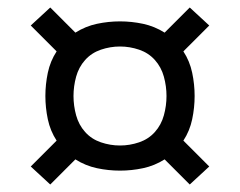

<svg xmlns="http://www.w3.org/2000/svg" viewBox="-20 -596 640 512"><path d="M486 -104 419 -171Q392 -154 361.5 -147.5Q331 -141 300 -141Q269 -141 238.5 -147.5Q208 -154 181 -171L114 -104L62 -152L131 -221Q114 -247 107.5 -278Q101 -309 101 -340Q101 -371 107.5 -402Q114 -433 131 -459L62 -528L114 -576L181 -509Q208 -526 238.5 -532.5Q269 -539 300 -539Q331 -539 361.5 -532.5Q392 -526 419 -509L486 -576L538 -528L469 -459Q486 -433 492.5 -402Q499 -371 499 -340Q499 -309 492.5 -278Q486 -247 469 -221L538 -152ZM300 -208Q326 -208 351 -216.5Q376 -225 393 -244Q410 -263 417 -288.5Q424 -314 424 -340Q424 -366 417 -391.5Q410 -417 393 -436Q376 -455 351 -463.5Q326 -472 300 -472Q274 -472 249 -463.5Q224 -455 207 -436Q190 -417 183 -391.5Q176 -366 176 -340Q176 -314 183 -288.5Q190 -263 207 -244Q224 -225 249 -216.5Q274 -208 300 -208Z"/></svg>

Font: Iosevka Extended
Style: Regular
Weight: 400
Width: 7
Monospace: yes
Designer: Belleve Invis
Foundry: Belleve Invis
Version: Version 32.5.0; ttfautohint (v1.8.4)